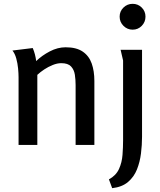

<svg xmlns="http://www.w3.org/2000/svg" viewBox="-20 -757 838 1003"><path d="M151 -506Q158 -490 162.5 -472.5Q167 -455 169 -438Q199 -467 240 -488.5Q281 -510 323 -510Q379 -510 412 -487.5Q445 -465 459 -425.5Q473 -386 473 -334V0H375V-313Q375 -341 371 -367Q367 -393 351 -410Q335 -427 300 -427Q279 -427 255.5 -417.5Q232 -408 211.5 -394.5Q191 -381 175 -366V0H77V-354Q77 -373 74.5 -399.5Q72 -426 65 -451.5Q58 -477 45 -493ZM740 -670Q740 -642 720.5 -622Q701 -602 673 -602Q645 -602 625 -622Q605 -642 605 -670Q605 -698 625 -717.5Q645 -737 673 -737Q701 -737 720.5 -717.5Q740 -698 740 -670ZM722 -497V-42Q722 0 716.5 44.5Q711 89 695.5 128Q680 167 649 193.5Q618 220 566 226L549 180Q586 160 601.5 126Q617 92 620 52Q623 12 623 -24V-441L610 -497Z"/></svg>

Font: Rosario Light SemiBold
Style: Regular
Weight: 600
Version: Version 1.101; ttfautohint (v1.8.1.43-b0c9)